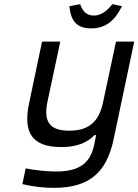

<svg xmlns="http://www.w3.org/2000/svg" viewBox="-20 -701 668 927"><path d="M528 -26 628 -500H540L478 -209C458 -112 408 -70 314 -70C221 -70 189 -112 209 -209L271 -500H183L121 -205C89 -57 138 9 275 9C348 9 399 -10 437 -49H444L435 -3C416 87 364 127 250 127C205 127 148 121 104 112L88 188C140 200 189 206 240 206C411 206 494 132 528 -26ZM315 -671 367 -681C380 -643 401 -626 433 -626C465 -626 492 -643 523 -681L569 -671C532 -597 487 -564 420 -564C353 -564 322 -597 315 -671Z"/></svg>

Font: LT Wave Mono
Style: Italic
Weight: 400
Designer: Daniel Lyons
Version: Version 2.5 (Glyphs App)